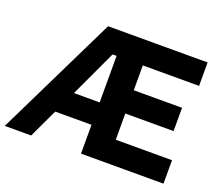

<svg xmlns="http://www.w3.org/2000/svg" viewBox="-117 -868 1201 1039"><g transform="rotate(20 483.5 -349.0)"><path d="M438 -166H229L151 0H-1L340 -698H913V-563H589V-420H867V-286H589V-135H913V0H438ZM415 -563 290 -295H438V-563Z"/></g></svg>

Font: Aneliza ExtraBold
Style: Regular
Weight: 800
Designer: Mike Abbink, Paul van der Laan, Pieter van Rosmalen
Foundry: Bold Monday
Version: Version 3.001;September 8, 2019;FontCreator 11.5.0.2425 64-b